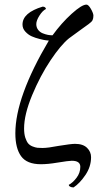

<svg xmlns="http://www.w3.org/2000/svg" viewBox="-20 -713 427 837"><path d="M46.9 -131.8Q46.9 -289.6 192.9 -536.1Q188 -536.6 180.4 -537.4Q172.9 -538.1 153.1 -543Q133.3 -547.9 118.2 -554.7Q103 -561.5 90.6 -575Q78.1 -588.4 78.1 -606Q78.1 -657.7 166 -684.1Q172.9 -684.1 176.5 -680.9Q180.2 -677.7 180.2 -673.8Q165.5 -666.5 151.9 -645Q138.2 -623.5 138.2 -607.9Q138.2 -593.8 146 -583.3Q153.8 -572.8 166 -567.9Q178.2 -563 188.7 -561Q199.2 -559.1 209 -559.1Q247.6 -612.3 292 -652.6Q336.4 -692.9 356.9 -692.9Q365.7 -692.9 376.5 -673.8Q387.2 -654.8 387.2 -645Q387.2 -632.8 383.5 -625.2Q379.9 -617.7 366.2 -607.9Q360.4 -603.5 327.9 -580.3Q295.4 -557.1 280.8 -545.9Q245.6 -517.6 200.4 -450.2Q155.3 -382.8 120.1 -298.1Q85 -213.4 85 -152.8Q85 -129.4 90.3 -112.8Q95.7 -96.2 103 -87.6Q110.4 -79.1 122.3 -74.5Q134.3 -69.8 143.3 -68.8Q152.3 -67.9 165 -67.9Q188.5 -67.9 235.8 -77.1Q289.6 -85.9 307.1 -85.9Q341.8 -85.9 359.4 -68.6Q377 -51.3 377 -27.8Q377 13.7 352.3 50Q327.6 86.4 300.8 104Q297.4 104 293.2 103.3Q289.1 102.5 284.4 99.9Q279.8 97.2 279.8 92.8Q297.4 83.5 313.7 62Q330.1 40.5 330.1 14.2Q330.1 -12.2 293 -12.2Q279.8 -12.2 229 -3.9Q189 2.9 158.2 2.9Q97.2 2.9 72 -32Q46.9 -66.9 46.9 -131.8Z"/></svg>

Font: Crimson
Style: Roman
Weight: 400
Version: Version 0.8